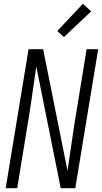

<svg xmlns="http://www.w3.org/2000/svg" viewBox="-20 -995 540 1015"><path d="M10 0 131 -735H208L337 -92Q350 -179 362.5 -266.5Q375 -354 390 -441L438 -735H499L378 0H301L172 -643Q159 -556 146.5 -468.5Q134 -381 119 -294L71 0ZM318 -799 283 -831 418 -975 462 -935Z"/></svg>

Font: Iosevka Term Curly Lt Obl
Style: Regular
Weight: 300
Italic angle: -9°
Designer: Belleve Invis
Foundry: Belleve Invis
Version: Version 32.3.0